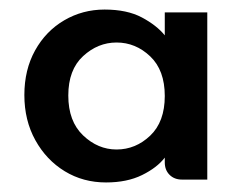

<svg xmlns="http://www.w3.org/2000/svg" viewBox="-20 -729 496 402"><path d="M31 -530Q31 -583 53.5 -623.5Q76 -664 114.5 -686.5Q153 -709 199 -709Q246 -709 277 -692.5Q308 -676 325 -655Q345 -630 357 -596.5Q369 -563 369 -530Q369 -496 358 -462Q347 -428 325 -399Q309 -378 277.5 -362.5Q246 -347 202 -347Q154 -347 115.5 -370.5Q77 -394 54 -435.5Q31 -477 31 -530ZM123 -529Q123 -475 154 -445.5Q185 -416 224 -416Q264 -416 294.5 -445Q325 -474 325 -528Q325 -582 294.5 -611Q264 -640 224 -640Q185 -640 154 -611.5Q123 -583 123 -529ZM325 -389V-703H414V-353H361Q345 -353 335 -363Q325 -373 325 -389Z"/></svg>

Font: Parkinsans Light Medium
Style: Regular
Weight: 500
Version: Version 1.000